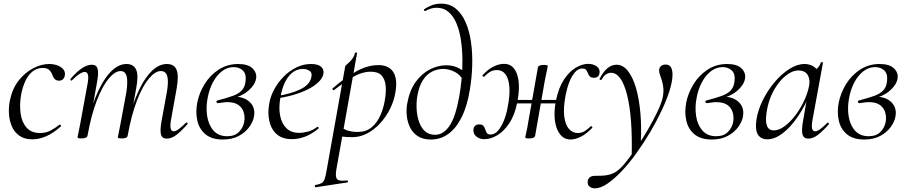

<svg xmlns="http://www.w3.org/2000/svg" viewBox="-20 -749 4969 1050"><path d="M156.8 13Q114.2 13 86.5 -6.4Q58.8 -25.8 45 -57.6Q31.2 -89.4 29 -127.4Q26.8 -165.4 34.6 -202Q48 -265.2 82.3 -308.8Q116.6 -352.4 161.4 -375.7Q206.2 -399 249 -399Q272.8 -399 293.2 -391.7Q313.6 -384.4 325.3 -371Q337 -357.6 335 -340Q334 -327.2 326.1 -317.5Q318.2 -307.8 302.4 -307.8Q288.2 -307.8 279.4 -316.7Q270.6 -325.6 266 -340Q262.8 -351.8 251 -364.6Q239.2 -377.4 213.8 -377.4Q181 -377.4 157.1 -357.6Q133.2 -337.8 118.4 -305.4Q103.6 -273 95.8 -233Q86 -178 92.5 -129.6Q99 -81.2 125.1 -51.4Q151.2 -21.6 198.6 -21.6Q232.4 -21.6 258.3 -35.9Q284.2 -50.2 305 -67Q307.8 -69 311.8 -65Q315.8 -61 313 -58Q272 -21 232.9 -4Q193.8 13 156.8 13Z M891.8 9Q866.6 9 860.4 -13.2Q854.2 -35.4 863.8 -89L893 -248Q902.6 -304.8 894.6 -332.6Q886.6 -360.4 859.4 -360.4Q829 -360.4 794.4 -319.5Q759.8 -278.6 729.2 -199.6Q698.6 -120.6 678.2 -7.2L666.6 -8.2Q686.6 -125.4 721.4 -213.5Q756.2 -301.6 800.2 -350.3Q844.2 -399 892.2 -399Q932 -399 945.3 -368.2Q958.6 -337.4 946.4 -267L914.4 -89Q909.4 -58.6 913.9 -44.7Q918.4 -30.8 929.8 -30.8Q941.6 -30.8 958.5 -43.6Q975.4 -56.4 996.2 -77Q1000.2 -81 1004.2 -77Q1008.2 -73 1004.2 -69Q971.6 -32 945 -11.5Q918.4 9 891.8 9ZM426.6 8Q412.4 8 408.2 6.3Q404 4.6 404 1.6Q404 -1.6 409.1 -24Q414.2 -46.4 418.2 -69.2L460 -297Q469.8 -355.6 443.4 -355.6Q431.8 -355.6 413.7 -344Q395.6 -332.4 374.2 -310Q371.2 -306 366.8 -310.5Q362.4 -315 366.2 -318.2Q399.8 -357.2 428.4 -376.1Q457 -395 482.6 -395Q507.4 -395 513.8 -373.3Q520.2 -351.6 510.6 -299.4L458.6 -7.2Q455.2 8 426.6 8ZM647 8Q632.8 8 628.6 6.3Q624.4 4.6 624.4 1.6Q624.4 -1.6 629.9 -26.4Q635.4 -51.2 639.4 -74L671.6 -248.4Q679.8 -305.4 672.2 -332.9Q664.6 -360.4 639 -360.4Q609 -360.4 574.3 -319Q539.6 -277.6 509.2 -198.5Q478.8 -119.4 458.6 -7.2L446.2 -8.2Q466 -124.8 500.7 -212.9Q535.4 -301 579.5 -350Q623.6 -399 672 -399Q710 -399 724.3 -368.4Q738.6 -337.8 725 -267.4L678.2 -7.2Q676 8 647 8Z M1198.4 14Q1138 14 1103.6 -14.8Q1069.2 -43.6 1059 -90.1Q1048.8 -136.6 1058.8 -188Q1069.2 -240.6 1098.9 -289Q1128.6 -337.4 1175.7 -368.2Q1222.8 -399 1282.6 -399Q1337 -399 1361.6 -374.5Q1386.2 -350 1380.2 -318Q1374.2 -285 1339.3 -254Q1304.4 -223 1246.6 -209L1261.6 -220Q1316.8 -220 1347.1 -189.7Q1377.4 -159.4 1369.2 -113Q1365 -85 1344 -55.5Q1323 -26 1286.5 -6Q1250 14 1198.4 14ZM1222.4 -4Q1264.6 -4 1287.7 -28.3Q1310.8 -52.6 1315.8 -84Q1320.2 -110.6 1312.7 -135.1Q1305.2 -159.6 1283.8 -175Q1262.4 -190.4 1223.6 -190.4Q1212.2 -190.4 1200.7 -188.7Q1189.2 -187 1173.4 -185Q1166.4 -184 1164.1 -190.8Q1161.8 -197.6 1168.8 -199.4Q1220.4 -212.8 1253.1 -224.7Q1285.8 -236.6 1302.7 -255Q1319.6 -273.4 1322.8 -304.2Q1328 -344.6 1308.2 -363.3Q1288.4 -382 1258.2 -382Q1223.2 -382 1194.2 -359.8Q1165.2 -337.6 1145 -300Q1124.8 -262.4 1116 -216Q1105.4 -163.8 1112.7 -115.2Q1120 -66.6 1147.3 -35.3Q1174.6 -4 1222.4 -4Z M1576.2 12Q1523 12 1492.5 -15.8Q1462 -43.6 1452.5 -88.6Q1443 -133.6 1452.8 -185Q1459.2 -222.4 1479.8 -260.5Q1500.4 -298.6 1531.2 -329.9Q1562 -361.2 1600.2 -380.1Q1638.4 -399 1681.4 -399Q1717.6 -399 1735.3 -384.6Q1753 -370.2 1748.6 -345Q1744 -321.4 1721.2 -299.4Q1698.4 -277.4 1662.1 -259.6Q1625.8 -241.8 1581.3 -229.1Q1536.8 -216.4 1489.2 -210.6L1491.2 -223.6Q1567.8 -234.6 1620.2 -259.3Q1672.6 -284 1682 -324Q1689.2 -350.8 1673.1 -361.4Q1657 -372 1636.6 -372Q1603.2 -372 1577.9 -351.1Q1552.6 -330.2 1536.7 -295.2Q1520.8 -260.2 1513.8 -218Q1503.4 -162.2 1511.6 -118.2Q1519.8 -74.2 1545.8 -48.3Q1571.8 -22.4 1614.4 -22.4Q1638.2 -22.4 1664.3 -29.4Q1690.4 -36.4 1714.8 -55Q1717.6 -57 1721.1 -53Q1724.6 -49 1721.8 -46.2Q1683.8 -14.8 1647.7 -1.4Q1611.6 12 1576.2 12Z M1706.6 275Q1702.8 276 1701.7 270Q1700.6 264 1704.6 263Q1727 258.8 1738.1 252.7Q1749.2 246.6 1755 231.1Q1760.8 215.6 1765.8 185L1867.8 -386Q1867.8 -389 1875 -395.1Q1882.2 -401.2 1891.9 -410.4Q1901.6 -419.6 1909.9 -431.9Q1918.2 -444.2 1921.4 -459.2Q1922.6 -463.2 1928 -462.2Q1933.4 -461.2 1932.4 -457.2L1819.4 178Q1812.4 218.6 1823.9 231Q1835.4 243.4 1876.8 237.8Q1880.8 236.2 1882.4 242Q1884 247.8 1879 248.8ZM1909 1Q1872 1 1853.5 -2Q1835 -5 1821 -8L1831 -60.4Q1850.4 -46.8 1875.4 -37.1Q1900.4 -27.4 1937.2 -27.4Q1981.6 -27.4 2012.2 -52.5Q2042.8 -77.6 2061.7 -121.4Q2080.6 -165.2 2087.4 -220Q2092.2 -254.4 2088.3 -285.6Q2084.4 -316.8 2066.3 -336.8Q2048.2 -356.8 2007.2 -356.8Q1960.8 -356.8 1914.2 -330.1Q1867.6 -303.4 1806.4 -256Q1803.2 -254.4 1799.3 -259Q1795.4 -263.6 1798.6 -265.2Q1858.6 -318.2 1923.1 -355.6Q1987.6 -393 2049 -393Q2105 -393 2129.4 -357Q2153.8 -321 2143.8 -253Q2136.8 -202 2114.1 -156Q2091.4 -110 2058.7 -74.5Q2026 -39 1987.2 -19Q1948.4 1 1909 1Z M2336.8 14Q2292.8 14 2265 -4.2Q2237.2 -22.4 2222.7 -51.8Q2208.2 -81.2 2204.6 -115.6Q2201 -150 2207 -183.2Q2220 -255.4 2253.5 -301.3Q2287 -347.2 2331.3 -369.6Q2375.6 -392 2420 -392Q2454 -392 2481.2 -379.9Q2508.4 -367.8 2530.4 -346.6L2515.6 -306.2Q2496.4 -341.8 2465.3 -356.9Q2434.2 -372 2403.4 -372Q2372.6 -372 2343.7 -357.9Q2314.8 -343.8 2293.5 -311.8Q2272.2 -279.8 2262.6 -225.4Q2256.4 -190.4 2258.4 -153.1Q2260.4 -115.8 2271.4 -83.5Q2282.4 -51.2 2303.9 -31.5Q2325.4 -11.8 2359.2 -11.8Q2404.6 -11.8 2437.6 -59.8Q2470.6 -107.8 2490.4 -215.2Q2499.4 -264 2504.6 -319.1Q2509.8 -374.2 2508.8 -429.1Q2507.8 -484 2500 -534Q2492.2 -584 2475.6 -622.6Q2459 -661.2 2432.6 -683.9Q2406.2 -706.6 2368 -706.6Q2336.8 -706.6 2306 -688.8Q2302.2 -687.6 2299.4 -692.1Q2296.6 -696.6 2298.8 -697.8Q2312.6 -707.8 2336.8 -718.4Q2361 -729 2392.8 -729Q2439.2 -729 2472.3 -702Q2505.4 -675 2526 -628.1Q2546.6 -581.2 2555.5 -520.6Q2564.4 -460 2562.5 -392.2Q2560.6 -324.4 2549 -255.6Q2534.4 -167 2504.1 -106.9Q2473.8 -46.8 2431.5 -16.4Q2389.2 14 2336.8 14Z M2628.2 12.2Q2603.2 12.2 2585 -2.5Q2566.8 -17.2 2569.2 -42Q2570.4 -54 2578.9 -61.4Q2587.4 -68.8 2600.2 -68.8Q2617.2 -68.8 2623.7 -60.6Q2630.2 -52.4 2633.7 -41Q2637.2 -29.6 2642.8 -21.4Q2648.4 -13.2 2662.8 -13.2Q2685 -13.2 2703.3 -34.2Q2721.6 -55.2 2735.1 -88.3Q2748.6 -121.4 2755.4 -158Q2769.6 -228.4 2765.6 -274.5Q2761.6 -320.6 2743.9 -343.3Q2726.2 -366 2698.6 -366Q2674.4 -366 2657.4 -354.6Q2640.4 -343.2 2627.6 -329.4Q2624.8 -327.6 2620.7 -331.4Q2616.6 -335.2 2618.6 -337.4Q2650.8 -371.8 2680.5 -385.8Q2710.2 -399.8 2736 -399.8Q2766.2 -399.8 2784.3 -381.9Q2802.4 -364 2810.6 -333.2Q2818.8 -302.4 2817.6 -264Q2816.4 -225.6 2807.8 -184.8Q2794.2 -118.2 2764.7 -74.2Q2735.2 -30.2 2699 -9Q2662.8 12.2 2628.2 12.2ZM2874.8 8Q2860.6 8 2856.5 6.3Q2852.4 4.6 2852.4 1.6Q2852.4 -1.6 2858.4 -26.4Q2864.4 -51.2 2867.6 -74L2921.4 -378.8Q2924 -394 2953.2 -394Q2967.6 -394 2971.6 -392.2Q2975.6 -390.4 2975.6 -387.6Q2975.6 -385.6 2972.2 -370.2Q2968.8 -354.8 2964.9 -335.2Q2961 -315.6 2958 -300L2906.6 -7.2Q2903.6 8 2874.8 8ZM2765.6 -183.4 2769.4 -202.6H3063.2L3059.2 -183.4ZM3102.4 13.8Q3073 14.6 3053.2 -3.3Q3033.4 -21.2 3023.2 -52Q3013 -82.8 3012.6 -121.2Q3012.2 -159.6 3020.8 -200.4Q3034.6 -268.6 3063.3 -312.6Q3092 -356.6 3127.7 -378.2Q3163.4 -399.8 3197.2 -399.8Q3223.2 -399.8 3242.8 -386.3Q3262.4 -372.8 3258.6 -348.8Q3256.8 -337.6 3249.1 -330.6Q3241.4 -323.6 3229.4 -323.6Q3212.4 -323.6 3205.4 -331.4Q3198.4 -339.2 3194.9 -349Q3191.4 -358.8 3185.4 -366.6Q3179.4 -374.4 3164.2 -374.4Q3142 -374.4 3123.7 -353Q3105.4 -331.6 3092.7 -298.2Q3080 -264.8 3073.2 -228Q3059.8 -157.6 3065.8 -111.5Q3071.8 -65.4 3091.9 -43.5Q3112 -21.6 3138.8 -21.6Q3163 -21.6 3180.3 -33.6Q3197.6 -45.6 3210.6 -58.2Q3212.6 -61 3217.1 -56.7Q3221.6 -52.4 3218.8 -50Q3187.2 -16.8 3157.7 -1.9Q3128.2 13 3102.4 13.8Z M3233.8 281Q3215.8 281 3203.7 271.3Q3191.6 261.6 3194.2 239.4Q3200.6 212.6 3233.8 212.6Q3254.8 212.6 3275.4 211.7Q3296 210.8 3315.6 205.2Q3335.2 199.6 3352.6 187.6Q3374.6 172.6 3403.8 136.1Q3433 99.6 3465 52.3Q3497 5 3525.9 -45Q3554.8 -95 3575.6 -138.9Q3596.4 -182.8 3603 -211Q3609.6 -239.8 3607.9 -263.7Q3606.2 -287.6 3600.3 -306.4Q3594.4 -325.2 3589.4 -339.4Q3584.4 -353.6 3584.4 -363.4Q3584.4 -377.6 3594 -386.8Q3603.6 -396 3620 -396Q3641 -396 3649.4 -380.9Q3657.8 -365.8 3657.8 -341.2Q3657.8 -305.2 3642.1 -254.7Q3626.4 -204.2 3598.7 -145.2Q3571 -86.2 3535.6 -26.4Q3500.2 33.4 3460.4 88.7Q3420.6 144 3379.8 187.1Q3339 230.2 3301.4 255.6Q3263.8 281 3233.8 281ZM3434.4 113.4Q3440.2 -108.4 3409.4 -229.7Q3378.6 -351 3321.4 -351Q3308.4 -351 3294.8 -342.8Q3281.2 -334.6 3270.8 -314.4Q3268.8 -310.4 3263.3 -311.9Q3257.8 -313.4 3258.8 -317.4Q3277.6 -355.4 3301 -375.2Q3324.4 -395 3351.6 -395Q3387 -395 3414 -360.9Q3441 -326.8 3458.2 -267.4Q3475.4 -208 3482.2 -130.4Q3489 -52.8 3484 35.2Z M3872.4 14Q3812 14 3777.6 -14.8Q3743.2 -43.6 3733 -90.1Q3722.8 -136.6 3732.8 -188Q3743.2 -240.6 3772.9 -289Q3802.6 -337.4 3849.7 -368.2Q3896.8 -399 3956.6 -399Q4011 -399 4035.6 -374.5Q4060.2 -350 4054.2 -318Q4048.2 -285 4013.3 -254Q3978.4 -223 3920.6 -209L3935.6 -220Q3990.8 -220 4021.1 -189.7Q4051.4 -159.4 4043.2 -113Q4039 -85 4018 -55.5Q3997 -26 3960.5 -6Q3924 14 3872.4 14ZM3896.4 -4Q3938.6 -4 3961.7 -28.3Q3984.8 -52.6 3989.8 -84Q3994.2 -110.6 3986.7 -135.1Q3979.2 -159.6 3957.8 -175Q3936.4 -190.4 3897.6 -190.4Q3886.2 -190.4 3874.7 -188.7Q3863.2 -187 3847.4 -185Q3840.4 -184 3838.1 -190.8Q3835.8 -197.6 3842.8 -199.4Q3894.4 -212.8 3927.1 -224.7Q3959.8 -236.6 3976.7 -255Q3993.6 -273.4 3996.8 -304.2Q4002 -344.6 3982.2 -363.3Q3962.4 -382 3932.2 -382Q3897.2 -382 3868.2 -359.8Q3839.2 -337.6 3819 -300Q3798.8 -262.4 3790 -216Q3779.4 -163.8 3786.7 -115.2Q3794 -66.6 3821.3 -35.3Q3848.6 -4 3896.4 -4Z M4175.6 13Q4143.2 13 4126.1 -11.1Q4109 -35.2 4116.2 -91Q4124 -145.2 4150.7 -199.5Q4177.4 -253.8 4215.5 -299.1Q4253.6 -344.4 4296.7 -371.7Q4339.8 -399 4379.4 -399Q4397.8 -399 4415.6 -392.3Q4433.4 -385.6 4446.1 -370.3Q4458.8 -355 4460.8 -330.4L4418.4 -357Q4430.6 -359 4447.1 -373.4Q4463.6 -387.8 4468.6 -407Q4470.6 -410 4476.1 -408.8Q4481.6 -407.6 4480.6 -405.6L4422.6 -89Q4412.8 -30.8 4437.6 -30.8Q4449.2 -30.8 4466.4 -43.5Q4483.6 -56.2 4504.4 -77Q4507.4 -80 4511.4 -76Q4515.4 -72 4512.4 -69Q4479.8 -32 4453.1 -11.5Q4426.4 9 4400.4 9Q4375.6 9 4368.9 -12.9Q4362.2 -34.8 4371.8 -89L4396 -229L4413 -246Q4383.4 -170.4 4343.4 -111.6Q4303.4 -52.8 4260 -19.9Q4216.6 13 4175.6 13ZM4211.6 -36Q4239.6 -36 4269.6 -57.8Q4299.6 -79.6 4327.3 -115.2Q4355 -150.8 4375.5 -193.5Q4396 -236.2 4404.2 -277Q4412.2 -314 4397 -339.2Q4381.8 -364.4 4344.6 -363.6Q4310.2 -362.8 4274 -332.6Q4237.8 -302.4 4210 -251.6Q4182.2 -200.8 4172.4 -136Q4164.8 -85.8 4174.4 -60.9Q4184 -36 4211.6 -36Z M4706.4 14Q4646 14 4611.6 -14.8Q4577.2 -43.6 4567 -90.1Q4556.8 -136.6 4566.8 -188Q4577.2 -240.6 4606.9 -289Q4636.6 -337.4 4683.7 -368.2Q4730.8 -399 4790.6 -399Q4845 -399 4869.6 -374.5Q4894.2 -350 4888.2 -318Q4882.2 -285 4847.3 -254Q4812.4 -223 4754.6 -209L4769.6 -220Q4824.8 -220 4855.1 -189.7Q4885.4 -159.4 4877.2 -113Q4873 -85 4852 -55.5Q4831 -26 4794.5 -6Q4758 14 4706.4 14ZM4730.4 -4Q4772.6 -4 4795.7 -28.3Q4818.8 -52.6 4823.8 -84Q4828.2 -110.6 4820.7 -135.1Q4813.2 -159.6 4791.8 -175Q4770.4 -190.4 4731.6 -190.4Q4720.2 -190.4 4708.7 -188.7Q4697.2 -187 4681.4 -185Q4674.4 -184 4672.1 -190.8Q4669.8 -197.6 4676.8 -199.4Q4728.4 -212.8 4761.1 -224.7Q4793.8 -236.6 4810.7 -255Q4827.6 -273.4 4830.8 -304.2Q4836 -344.6 4816.2 -363.3Q4796.4 -382 4766.2 -382Q4731.2 -382 4702.2 -359.8Q4673.2 -337.6 4653 -300Q4632.8 -262.4 4624 -216Q4613.4 -163.8 4620.7 -115.2Q4628 -66.6 4655.3 -35.3Q4682.6 -4 4730.4 -4Z"/></svg>

Font: Cormorant Garamond Light
Style: Italic
Weight: 300
Italic angle: -10°
Designer: Christian Thalmann (Catharsis Fonts)
Foundry: Catharsis Fonts
Version: Version 4.001